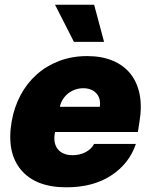

<svg xmlns="http://www.w3.org/2000/svg" viewBox="-20 -793 648 823"><path d="M29.8 -271.3Q40.5 -333.1 68 -384.8Q95.5 -436.4 137.4 -473.7Q179.3 -511 234 -531.8Q288.7 -552.6 353.7 -552.6Q415.5 -552.6 462.4 -533.2Q509.2 -513.8 538.5 -477.6Q567.8 -441.4 578.3 -389.6Q588.8 -337.7 578.1 -272.7L571 -227.3H216.3L214.5 -218.8Q211.3 -199.2 214.7 -182.5Q218 -165.8 227.8 -153.6Q237.6 -141.3 253.6 -134.6Q269.5 -127.8 291.2 -127.8Q321 -127.8 345.9 -140.3Q370.7 -152.7 383.5 -176.1H562.5Q533.7 -90.9 456 -40.5Q378.9 9.9 264.2 9.9Q133.2 9.9 70.3 -64.6Q7.5 -139.2 29.8 -271.3ZM215.9 -772.7H383.5L426.1 -613.6H296.9ZM407.7 -335.2Q413 -371.1 393.1 -392.8Q372.9 -414.8 336.6 -414.8Q318.5 -414.8 302 -408.9Q285.5 -403.1 272.2 -392.6Q258.9 -382.1 249.6 -367.5Q240.4 -353 236.5 -335.2Z"/></svg>

Font: Inter P Black
Style: Italic
Weight: 900
Italic angle: -9.40001°
Designer: Rasmus Andersson
Foundry: rsms
Version: Version 3.018;git-588b23468